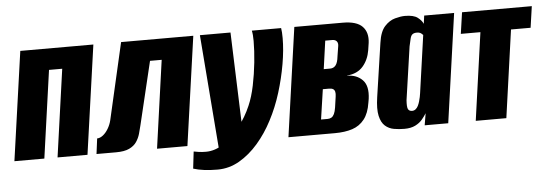

<svg xmlns="http://www.w3.org/2000/svg" viewBox="-50 -626 2482 869"><g transform="rotate(-5 1191.0 -191.5)"><path d="M-6 0 64 -495H396L326 0H190L246 -398H186L130 0Z M367 0 376 -70Q389 -70 402.5 -80.5Q416 -91 426.5 -108.5Q437 -126 442 -146L522 -495H850L780 0H642L698 -399H645L576 -111Q572 -94 566.5 -74.5Q561 -55 549.5 -38Q538 -21 516 -10.5Q494 0 456 0Z M907 118Q874 118 846.5 114.5Q819 111 797 104L806 27Q816 29 829.5 31Q843 33 862 33Q903 33 943 6Q983 -21 1016.5 -64.5Q1050 -108 1071 -157Q1088 -196 1098.5 -247Q1109 -298 1114.5 -351Q1120 -404 1120 -448Q1120 -463 1119 -474.5Q1118 -486 1116 -495H1249Q1252 -478 1252 -449Q1252 -396 1241 -332Q1230 -268 1210 -203.5Q1190 -139 1160 -82Q1131 -26 1092 19Q1053 64 1006.5 91Q960 118 907 118ZM923 52 880 -495H1019L1036 -15Z M1239 0 1309 -495H1529Q1592 -495 1618 -468Q1644 -441 1638 -394L1633 -361Q1626 -318 1600.5 -288.5Q1575 -259 1528 -255V-254Q1571 -254 1597.5 -227Q1624 -200 1616 -141L1613 -124Q1606 -77 1584.5 -49.5Q1563 -22 1529.5 -11Q1496 0 1450 0ZM1393 -67H1423Q1433 -67 1440.5 -71.5Q1448 -76 1453 -86.5Q1458 -97 1461 -116L1468 -165Q1470 -178 1468 -186.5Q1466 -195 1459.5 -199Q1453 -203 1442 -203H1413ZM1425 -293H1454Q1470 -293 1479.5 -305Q1489 -317 1492 -345L1499 -389Q1502 -404 1495.5 -412.5Q1489 -421 1475 -421H1443Z M1765 8Q1741 8 1718 4Q1695 0 1678 -15Q1661 -30 1654 -61Q1647 -92 1655 -146L1691 -390Q1698 -440 1719.5 -463.5Q1741 -487 1767 -494Q1793 -501 1812 -501Q1851 -501 1869 -487.5Q1887 -474 1894 -458L1899 -495H2035L1965 0H1858L1867 -54Q1859 -41 1847 -26.5Q1835 -12 1815 -2Q1795 8 1765 8ZM1807 -70Q1816 -70 1823 -75.5Q1830 -81 1834.5 -90Q1839 -99 1842 -109.5Q1845 -120 1847 -129.5Q1849 -139 1850 -147L1887 -408Q1885 -409 1882 -412.5Q1879 -416 1873.5 -418.5Q1868 -421 1859 -421Q1846 -421 1839 -415.5Q1832 -410 1829 -397Q1826 -384 1821 -362L1786 -120Q1785 -106 1785.5 -96Q1786 -86 1788.5 -80.5Q1791 -75 1796 -72.5Q1801 -70 1807 -70Z M2090 0 2146 -398H2057L2071 -495H2388L2374 -398H2285L2229 0Z"/></g></svg>

Font: Alumni Sans ExtraBold
Style: Italic
Weight: 800
Italic angle: -8°
Designer: Robert E. Leuschke
Foundry: Robert E. Leuschke
Version: Version 1.016